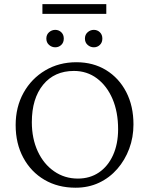

<svg xmlns="http://www.w3.org/2000/svg" viewBox="-20 -875 702 904"><path d="M335.9 8.8Q252.9 8.8 189.5 -28.3Q126 -65.4 89.8 -132.3Q53.7 -199.2 53.7 -286.1Q53.7 -371.1 90.8 -438Q127.9 -504.9 192.9 -543.5Q257.8 -582 339.8 -582Q418.9 -582 479.5 -544.9Q540 -507.8 574.2 -441.9Q608.4 -376 608.4 -289.1Q608.4 -228.5 588.4 -174.8Q568.4 -121.1 532.2 -79.6Q496.1 -38.1 446.3 -14.6Q396.5 8.8 335.9 8.8ZM346.7 -34.2Q403.3 -34.2 445.8 -63Q488.3 -91.8 512.2 -144.5Q536.1 -197.3 536.1 -266.6Q536.1 -347.7 509.8 -409.2Q483.4 -470.7 436.5 -505.9Q389.6 -541 328.1 -541Q236.3 -541 183.1 -476.1Q129.9 -411.1 129.9 -299.8Q129.9 -222.7 157.7 -162.6Q185.5 -102.5 234.9 -68.4Q284.2 -34.2 346.7 -34.2ZM179.7 -855.5H480.5V-809.6H179.7ZM240.2 -652.3Q223.6 -652.3 210.9 -663.6Q198.2 -674.8 198.2 -693.4Q198.2 -711.9 210.9 -723.1Q223.6 -734.4 240.2 -734.4Q256.8 -734.4 268.6 -723.1Q280.3 -711.9 280.3 -693.4Q280.3 -674.8 268.6 -663.6Q256.8 -652.3 240.2 -652.3ZM421.9 -652.3Q405.3 -652.3 392.6 -663.6Q379.9 -674.8 379.9 -693.4Q379.9 -711.9 392.6 -723.1Q405.3 -734.4 421.9 -734.4Q438.5 -734.4 450.2 -723.1Q461.9 -711.9 461.9 -693.4Q461.9 -674.8 450.2 -663.6Q438.5 -652.3 421.9 -652.3Z"/></svg>

Font: Crimson Pro ExtraLight
Style: Regular
Weight: 250
Designer: Jacques Le Bailly
Foundry: Baron von Fonthausen
Version: Version 1.003